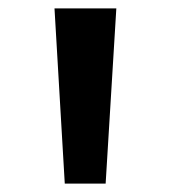

<svg xmlns="http://www.w3.org/2000/svg" viewBox="-20 -861 408 458"><path d="M257.5 -841 232 -423H134.5L110 -841Z"/></svg>

Font: Merriweather Black
Style: Regular
Weight: 900
Designer: Eben Sorkin
Foundry: Eben Sorkin
Version: Version 2.200;gftools[0.9.31]